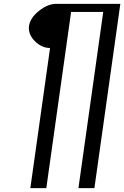

<svg xmlns="http://www.w3.org/2000/svg" viewBox="-20 -770 645 998"><path d="M605.5 -750 470.7 208H387.7L516.6 -708H349.6L220.7 208H137.7L240.2 -520.5Q196.3 -520.5 160.6 -556.6Q125 -592.8 130.9 -635.7Q137.7 -677.7 183.1 -713.9Q228.5 -750 272.5 -750Z"/></svg>

Font: okolaks
Style: RegularItalic
Weight: 500
Italic angle: -8°
Version: Version 000.6.0